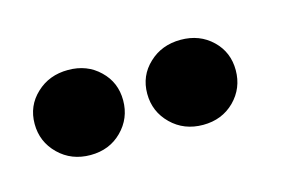

<svg xmlns="http://www.w3.org/2000/svg" viewBox="-32 -692 300 198"><g transform="rotate(-15 117.5 -593.5)"><path d="M47.6 -548.7Q27.3 -548.7 13.7 -562Q0 -575.4 0 -594.6Q0 -613.8 13.7 -626.6Q27.3 -639.5 47.6 -639.5Q67.8 -639.5 81.1 -626.6Q94.5 -613.8 94.5 -594.6Q94.5 -575.4 81.1 -562Q67.8 -548.7 47.6 -548.7ZM167.8 -548.7Q147.5 -548.7 133.9 -562Q120.2 -575.4 120.2 -594.6Q120.2 -613.8 133.9 -626.6Q147.5 -639.5 167.8 -639.5Q188 -639.5 201.4 -626.6Q214.7 -613.8 214.7 -594.6Q214.7 -575.4 201.4 -562Q188 -548.7 167.8 -548.7Z"/></g></svg>

Font: Alumni Sans SC Thin
Style: Regular
Weight: 100
Designer: Robert E. Leuschke
Foundry: Robert E. Leuschke
Version: Version 1.018